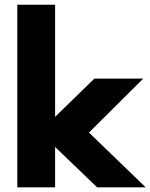

<svg xmlns="http://www.w3.org/2000/svg" viewBox="-20 -802 644 822"><path d="M54.1 -781.8V0H215.9V-172.7L395.9 0H603.6L360.9 -234.5L593.2 -465.5H384.1L215.9 -301.8V-781.8Z"/></svg>

Font: Spartan MB ExtBd
Style: Regular
Weight: 800
Designer: Matt Bailey, Mirko Velimirovic
Foundry: Matt Bailey
Version: Version 1.005